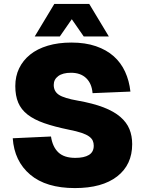

<svg xmlns="http://www.w3.org/2000/svg" viewBox="-20 -943 739 979"><path d="M362 16Q215 16 134 -52.5Q53 -121 45 -238L240 -247Q248 -194 277.5 -166Q307 -138 364 -138Q409 -138 433.5 -153Q458 -168 458 -200Q458 -214 453 -225.5Q448 -237 434.5 -247Q421 -257 396 -265.5Q371 -274 330 -282Q257 -297 205.5 -315Q154 -333 121 -358.5Q88 -384 73 -419.5Q58 -455 58 -504Q58 -554 77.5 -594.5Q97 -635 133.5 -664.5Q170 -694 223.5 -710Q277 -726 344 -726Q415 -726 469 -707.5Q523 -689 560 -656Q597 -623 618 -577Q639 -531 645 -476L452 -468Q448 -517 419.5 -544.5Q391 -572 342 -572Q300 -572 277 -555Q254 -538 254 -510Q254 -477 280.5 -459.5Q307 -442 376 -430Q455 -416 508 -395.5Q561 -375 593.5 -347Q626 -319 640 -284.5Q654 -250 654 -208Q654 -103 577.5 -43.5Q501 16 362 16ZM157 -757 257 -923H435L535 -757H407L346 -845L285 -757Z"/></svg>

Font: Geist Black
Style: Regular
Weight: 400
Designer: Basement.studio, Andrés Briganti, Mateo Zaragoza
Foundry: Basement.studio, Vercel, Andrés Briganti, Guido Ferreyra, Mateo Zaragoza
Version: Version 1.401